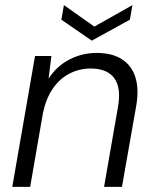

<svg xmlns="http://www.w3.org/2000/svg" viewBox="-20 -731 607 751"><path d="M28 0 117 -512H181L170 -423Q201 -472 251 -498Q301 -524 358 -524Q418 -524 456.5 -499.5Q495 -475 509.5 -429Q524 -383 513 -318L457 0H387L441 -310Q455 -386 427.5 -424.5Q400 -463 334 -463Q291 -463 252.5 -443.5Q214 -424 187 -385Q160 -346 148 -289L98 0ZM498 -711 488 -654 339 -572 220 -654 230 -711 349 -627Z"/></svg>

Font: DM Sans 12pt Light
Style: Italic
Weight: 300
Italic angle: -10°
Version: Version 4.004;gftools[0.9.30]